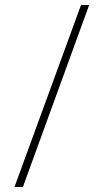

<svg xmlns="http://www.w3.org/2000/svg" viewBox="-20 -734 405 754"><path d="M298 -714H330L70 0H37Z"/></svg>

Font: Taviraj Thin
Style: Regular
Weight: 100
Designer: Katatrad Team
Foundry: CadsonDemak
Version: Version 1.030